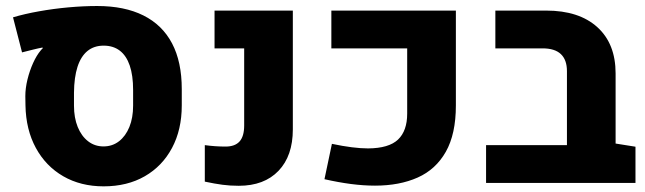

<svg xmlns="http://www.w3.org/2000/svg" viewBox="-20 -624 2201 655"><path d="M333.5 11.7Q255.4 11.7 195.8 -22.7Q136.2 -57.1 102.3 -119.4Q68.4 -181.6 66.9 -264.6L66.4 -295.9Q66.4 -322.8 73.7 -352.8Q81.1 -382.8 93 -409.2Q105 -435.5 118.7 -451.7Q120.6 -453.6 122.3 -455.8Q124 -458 126 -459.5L125 -461.9Q111.8 -459.5 90.1 -454.1Q68.4 -448.7 55.2 -445.3L24.4 -564.9Q64 -576.7 113 -585.4Q162.1 -594.2 213.6 -598.9Q265.1 -603.5 311.5 -603.5Q404.8 -603.5 469.2 -571.3Q533.7 -539.1 566.9 -476.1Q600.1 -413.1 600.1 -319.8V-264.6Q600.1 -181.6 566.9 -119.4Q533.7 -57.1 473.9 -22.7Q414.1 11.7 333.5 11.7ZM333 -124.5Q363.3 -124.5 386 -142.1Q408.7 -159.7 421.4 -190.9Q434.1 -222.2 434.1 -263.7V-316.9Q434.1 -366.7 422.6 -400.4Q411.1 -434.1 388.7 -451.2Q366.2 -468.3 333.5 -468.3Q300.8 -468.3 278.3 -450Q255.9 -431.6 244.4 -396Q232.9 -360.4 232.4 -307.6V-263.7Q232.4 -222.2 245.1 -190.9Q257.8 -159.7 280.5 -142.1Q303.2 -124.5 333 -124.5Z M794.4 9.8Q764.6 9.8 738.8 6.3Q712.9 2.9 678.7 -4.4V-128.9Q714.4 -124 749.5 -124Q781.7 -124 797.4 -141.6Q813 -159.2 813 -195.8V-459H711.9V-587.9H979V-182.6Q979 -92.3 930.2 -41.3Q881.3 9.8 794.4 9.8Z M1259.3 9.3Q1220.2 9.3 1177 3.7Q1133.8 -2 1086.9 -12.7L1112.3 -133.3Q1186 -117.7 1235.8 -117.7Q1306.6 -118.2 1337.9 -147.9Q1369.1 -177.7 1369.1 -236.3V-459H1110.4V-587.9H1535.2V-264.2Q1535.2 -167 1501 -106.4Q1466.8 -45.9 1404.8 -18.3Q1342.8 9.3 1259.3 9.3Z M1638.2 0V-128.9H1914.1L2080.1 -134.3L2147.9 -123.5V0ZM1914.1 -38.6V-381.3Q1914.1 -419.9 1893.3 -439.5Q1872.6 -459 1831.1 -459H1669.9V-587.9H1843.3Q1955.1 -587.9 2017.6 -531.5Q2080.1 -475.1 2080.1 -373.5V-38.6Z"/></svg>

Font: Heebo ExtraBold
Style: Regular
Weight: 800
Designer: Oded Ezer
Foundry: Ezer Type House
Version: Version 3.100